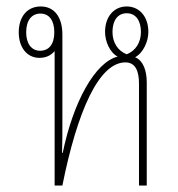

<svg xmlns="http://www.w3.org/2000/svg" viewBox="-20 -574 550 594"><path d="M173 -201V-467C173 -520 149 -554 106 -554C63 -554 38 -521 38 -474C38 -428 63 -395 102 -395C123 -395 138 -403 149 -416V0H173C219 -230 286 -381 368 -381C400 -381 410 -352 410 -316V0H434V-319C434 -354 424 -386 398 -397C423 -410 439 -446 439 -475C439 -523 411 -554 372 -554C333 -554 305 -523 305 -475C305 -446 320 -411 344 -399C274 -381 207 -260 174 -101H172C173 -132 173 -164 173 -201ZM328 -475C328 -509 343 -533 372 -533C401 -533 416 -509 416 -475C416 -443 400 -417 372 -406C344 -417 328 -443 328 -475ZM104 -417C78 -417 61 -438 61 -474C61 -511 78 -532 105 -532C132 -532 148 -511 148 -474C148 -438 132 -417 104 -417ZM171 -91V-90C171 -91 171 -91 171 -91Z"/></svg>

Font: Noto Sans Thai Looped Condensed Thin
Style: Regular
Weight: 100
Width: 3
Designer: Sasikarn Vongin, Ben Mitchell
Foundry: The Fontpad Ltd
Version: Version 1.001